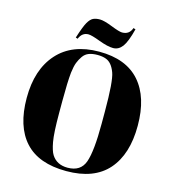

<svg xmlns="http://www.w3.org/2000/svg" viewBox="-129 -1001 1006 1117"><g transform="rotate(15 374.0 -442.5)"><path d="M501 -309V-383Q501 -566 483 -614Q463 -669 426 -682Q405 -690 375 -690Q345 -690 323.5 -682Q302 -674 288 -654Q274 -634 265.5 -612Q257 -590 252 -550Q246 -492 246 -379V-307Q246 -185 255.5 -133.5Q265 -82 279 -60Q310 -11 375 -11Q454 -11 477.5 -77.5Q501 -144 501 -309ZM373 10Q206 10 123.5 -80.5Q41 -171 41 -342.5Q41 -514 129.5 -612.5Q218 -711 380 -711Q542 -711 624.5 -617.5Q707 -524 707 -352Q707 -180 623.5 -85Q540 10 373 10ZM293 -792Q255 -792 238 -751L226 -755Q249 -827 263.5 -852Q278 -877 294 -885Q310 -893 335 -893Q360 -893 410.5 -873Q461 -853 478 -853Q522 -853 536 -895L549 -891Q529 -812 506.5 -782Q484 -752 451 -752Q418 -752 365 -772Q312 -792 293 -792Z"/></g></svg>

Font: Abril Fatface
Style: Regular
Weight: 400
Designer: Veronika Burian, Jos Scaglione
Foundry: TypeTogether
Version: Version 1.001